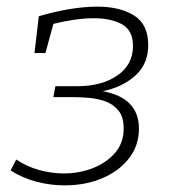

<svg xmlns="http://www.w3.org/2000/svg" viewBox="-20 -552 524 579"><path d="M175 7Q132 7 90 -4Q48 -15 12 -38L29 -71Q60 -50 97.5 -39.5Q135 -29 173 -29Q219 -29 260 -45Q301 -61 327 -91Q353 -121 353 -165Q353 -200 336.5 -219.5Q320 -239 296 -247Q272 -255 247 -257Q222 -259 205 -259H141L147 -292H212Q287 -292 334 -324.5Q381 -357 381 -413Q381 -461 347.5 -479Q314 -497 263 -497Q235 -497 204 -492.5Q173 -488 141 -480L117 -392H84L97 -503Q144 -517 189.5 -524.5Q235 -532 274 -532Q341 -532 384 -505.5Q427 -479 427 -416Q427 -359 388 -324Q349 -289 290 -277Q399 -257 399 -164Q399 -113 369 -74.5Q339 -36 288.5 -14.5Q238 7 175 7Z"/></svg>

Font: Bitter Light
Style: Italic
Weight: 300
Italic angle: -9°
Designer: Sol Matas, and Bitter project Authors
Foundry: Sol Matas
Version: Version 2.001